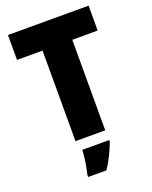

<svg xmlns="http://www.w3.org/2000/svg" viewBox="-169 -804 881 1116"><g transform="rotate(-20 271.5 -246.5)"><path d="M364 0H180V-560H22V-714H521V-560H364ZM366 72Q351 112 333.5 147.5Q316 183 291 221H178V207Q183 187 188 160.5Q193 134 196 107Q199 80 200 61H366Z"/></g></svg>

Font: Noto Sans Lao UI SemCond Blk
Style: Regular
Weight: 900
Width: 4
Designer: Monotype Design Team
Foundry: Monotype Imaging Inc.
Version: Version 2.000; ttfautohint (v1.8.4.7-5d5b)